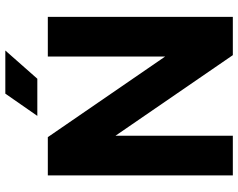

<svg xmlns="http://www.w3.org/2000/svg" viewBox="-110 -820 929 750"><g transform="rotate(-90 355.0 -444.5)"><path d="M422.9 -763.7 533.2 -888.7H364.7L277.8 -763.7ZM194.8 -722.7H45.4V0H200.2V-458.5L515.1 0H664.6V-722.7H509.8V-264.2Z"/></g></svg>

Font: Giphurs ExtraBold
Style: Regular
Weight: 800
Version: Version 1.000